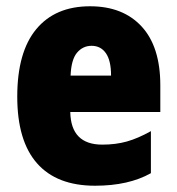

<svg xmlns="http://www.w3.org/2000/svg" viewBox="-20 -582 563 612"><path d="M267 -562Q372 -562 431.5 -497.5Q491 -433 491 -310V-225H204Q206 -121 306 -121Q349 -121 384.5 -131Q420 -141 461 -164V-30Q390 10 283 10Q161 10 98 -61.5Q35 -133 35 -274Q35 -416 95.5 -489Q156 -562 267 -562ZM272 -436Q244 -436 225.5 -414Q207 -392 205 -341H334Q334 -389 317.5 -412.5Q301 -436 272 -436Z"/></svg>

Font: Noto Sans Ethiopic Condensed Black
Style: Regular
Weight: 900
Width: 3
Designer: Monotype Design Team
Foundry: Monotype Imaging Inc.
Version: Version 2.102; ttfautohint (v1.8.4.7-5d5b)